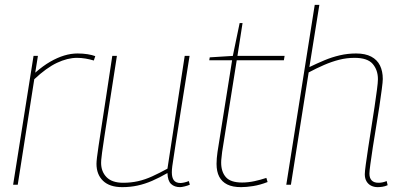

<svg xmlns="http://www.w3.org/2000/svg" viewBox="-20 -760 1651 790"><path d="M136 -530 125 -461Q157 -489 186.5 -506Q216 -523 244 -531.5Q272 -540 299 -540Q321 -540 340 -537Q359 -534 372 -529L366 -511Q350 -516 332 -519Q314 -522 297 -522Q258 -522 214.5 -501.5Q171 -481 121 -434L53 0H34L118 -530Z M483 10Q431 10 404 -16Q377 -42 377 -86Q377 -95 379 -112Q381 -129 385.5 -159Q390 -189 397.5 -237.5Q405 -286 416 -358Q427 -430 442 -530H461Q442 -407 429.5 -327Q417 -247 410 -201Q403 -155 400 -132.5Q397 -110 396.5 -102Q396 -94 396 -90Q396 -54 418.5 -31Q441 -8 487 -8Q519 -8 548 -14.5Q577 -21 606.5 -34.5Q636 -48 669 -66L740 -530H760Q739 -397 725 -310.5Q711 -224 703.5 -173Q696 -122 692 -97Q688 -72 687.5 -63Q687 -54 687 -51Q687 -29 695.5 -18Q704 -7 723 -7Q728 -7 737.5 -9Q747 -11 757 -15L761 0Q752 4 739.5 7Q727 10 721 10Q698 10 684 -3Q670 -16 669 -48Q636 -29 606 -16Q576 -3 546 3.5Q516 10 483 10Z M1076 -28 1081 -11Q1050 1 1022 5.5Q994 10 972 10Q937 10 915 -1Q893 -12 882 -33Q871 -54 871 -86Q871 -96 872 -109Q873 -122 875 -135L935 -512H841L843 -524L938 -530L966 -665H978L957 -530H1151L1148 -512H954L894 -135Q893 -123 891.5 -112Q890 -101 890 -91Q890 -53 909.5 -31Q929 -9 976 -9Q1001 -9 1026.5 -14.5Q1052 -20 1076 -28Z M1500 -46Q1500 -27 1509.5 -17.5Q1519 -8 1537 -8Q1545 -8 1553 -9.5Q1561 -11 1571 -15L1575 2Q1564 7 1553 8.5Q1542 10 1534 10Q1519 10 1507 4Q1495 -2 1488 -14Q1481 -26 1481 -43Q1481 -54 1485 -83Q1489 -112 1495 -152Q1501 -192 1508 -235.5Q1515 -279 1521 -319.5Q1527 -360 1531 -390.5Q1535 -421 1535 -434Q1535 -472 1513.5 -497Q1492 -522 1439 -522Q1406 -522 1375 -514Q1344 -506 1313 -492.5Q1282 -479 1250 -462L1177 0H1158L1275 -740H1294L1253 -484Q1284 -499 1315 -512Q1346 -525 1378.5 -532.5Q1411 -540 1445 -540Q1483 -540 1507.5 -527Q1532 -514 1543.5 -490.5Q1555 -467 1555 -435Q1555 -424 1551 -393.5Q1547 -363 1541 -322.5Q1535 -282 1527.5 -238Q1520 -194 1514 -154Q1508 -114 1504 -85Q1500 -56 1500 -46Z"/></svg>

Font: Georama ExtraCondensed Thin Thin
Style: Italic
Weight: 250
Italic angle: -9°
Version: Version 1.001